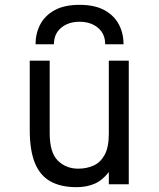

<svg xmlns="http://www.w3.org/2000/svg" viewBox="-20 -762 656 794"><path d="M296 12Q231.5 12 188.5 -12Q145.5 -36 124.2 -88.2Q103 -140.5 103 -225.5V-511H185.5V-211Q185.5 -131 219.2 -97.8Q253 -64.5 303.5 -64.5Q338.5 -64.5 367.2 -77.5Q396 -90.5 413 -122Q430 -153.5 430 -209V-511H512.5V0H430V-50.5Q404 -16.5 371.2 -2.2Q338.5 12 296 12ZM127 -579Q127 -623.5 146.2 -660.5Q165.5 -697.5 205.8 -719.8Q246 -742 309 -742Q372 -742 412.2 -719.8Q452.5 -697.5 471.8 -660.5Q491 -623.5 491 -579H415Q415 -622 385.2 -647Q355.5 -672 309 -672Q262.5 -672 232.8 -647Q203 -622 203 -579Z"/></svg>

Font: Overpass Mono Light
Style: Regular
Weight: 400
Monospace: yes
Version: Version 4.000